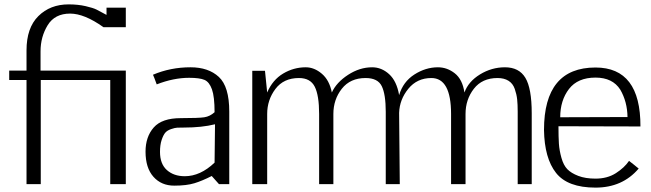

<svg xmlns="http://www.w3.org/2000/svg" viewBox="-20 -840 2970 876"><path d="M165 -518H554V0H483V-475H166V0H101V-475H22V-518H101V-610Q101 -713 155 -766.5Q209 -820 293 -820Q336 -820 370.5 -812Q405 -804 420 -796.5Q435 -789 466 -772V-805H554V-716H452Q365 -778 300 -778Q230 -778 197.5 -725Q165 -672 165 -606Z M959 -98 961 -273Q901 -258 819 -258Q799 -258 788.5 -257.5Q778 -257 760.5 -251Q743 -245 734 -234.5Q725 -224 717.5 -201.5Q710 -179 710 -147Q710 -92 741.5 -64Q773 -36 823 -36Q894 -36 959 -98ZM1026 -331V0H979L946 -37Q903 -15 867 -4Q831 7 775 7Q716 7 680 -33.5Q644 -74 644 -148Q644 -216 681.5 -258.5Q719 -301 805 -301Q887 -301 912.5 -305Q938 -309 959 -328Q959 -399 947 -432.5Q935 -466 913 -475.5Q891 -485 843 -485Q772 -485 695 -455Q682 -491 678 -499Q758 -533 849 -533Q931 -533 978.5 -489Q1026 -445 1026 -331Z M2342 0V-330Q2342 -364 2339.5 -387Q2337 -410 2328.5 -434.5Q2320 -459 2300 -471.5Q2280 -484 2250 -484Q2180 -484 2142 -435Q2104 -386 2104 -320V0H2038V-320Q2038 -484 1948 -484Q1883 -484 1843 -435Q1803 -386 1801 -325L1804 0H1740V-330Q1740 -409 1722 -446.5Q1704 -484 1648 -484Q1578 -484 1539.5 -435Q1501 -386 1501 -320V0H1436V-320Q1436 -405 1416 -444.5Q1396 -484 1344 -484Q1274 -484 1236.5 -434Q1199 -384 1199 -320V0H1131V-517H1189L1199 -418Q1224 -476 1272 -504.5Q1320 -533 1375 -533Q1414 -533 1448.5 -503.5Q1483 -474 1494 -418Q1515 -464 1568 -498.5Q1621 -533 1678 -533Q1721 -533 1755.5 -501.5Q1790 -470 1801 -406Q1819 -467 1870.5 -500Q1922 -533 1978 -533Q2020 -533 2055 -505.5Q2090 -478 2099 -418Q2117 -468 2170 -500.5Q2223 -533 2284 -533Q2348 -533 2377 -485Q2406 -437 2406 -323V0Z M2536 -305 2843 -306Q2842 -376 2810 -431Q2775 -486 2697 -486Q2616 -486 2576 -434Q2536 -382 2536 -305ZM2697 -25Q2751 -25 2790 -50Q2829 -75 2850 -106Q2863 -96 2873 -88Q2883 -80 2887 -76.5Q2891 -73 2894 -71Q2820 16 2697 16Q2570 16 2517 -51Q2464 -118 2462 -247Q2462 -532 2697 -532Q2903 -532 2902 -263L2528 -264Q2528 -215 2530 -184.5Q2532 -154 2541.5 -120Q2551 -86 2568.5 -68Q2586 -50 2618.5 -37.5Q2651 -25 2697 -25Z"/></svg>

Font: Afta sans
Style: Regular
Weight: 400
Designer: par.qink
Foundry: Oriol Esparraguera Font
Version: Version 1.000